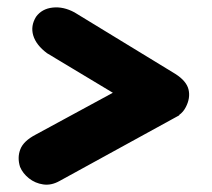

<svg xmlns="http://www.w3.org/2000/svg" viewBox="-20 -566 581 527"><path d="M472 -249.5 143 -69Q120.5 -56.5 98.5 -59.8Q76.5 -63 59.5 -76.5Q42.5 -90 35 -108Q27 -133.5 35.8 -156.2Q44.5 -179 78 -196.5L413.5 -378.5ZM386 -253.5 109 -420Q79 -442.5 71.2 -468.8Q63.5 -495 79 -520Q95 -542 124.5 -545.2Q154 -548.5 184.5 -532L461.5 -363Q492 -343.5 497.5 -320.2Q503 -297 490 -272Q476.5 -245.5 445.5 -239.8Q414.5 -234 386 -253.5Z"/></svg>

Font: Edu NSW ACT Hand
Style: Regular
Weight: 400
Designer: Tina and Corey Anderson, Eben Sorkin, Mirko Velimirovic
Foundry: Sorkin Type Co.
Version: Version 2.000